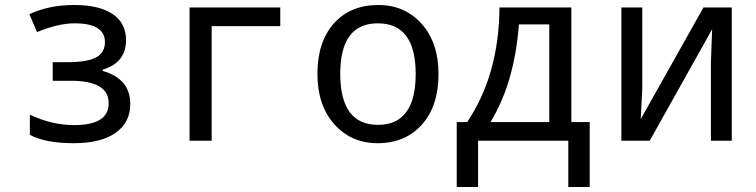

<svg xmlns="http://www.w3.org/2000/svg" viewBox="-20 -566 3040 772"><path d="M247.1 -315.9Q331.1 -315.9 366.5 -335.2Q401.9 -354.5 401.9 -397Q401.9 -472.2 279.8 -472.2Q214.4 -472.2 128.9 -437L98.1 -508.8Q176.3 -545.9 278.8 -545.9Q378.9 -545.9 432.9 -509.5Q486.8 -473.1 486.8 -404.8Q486.8 -314 393.1 -286.1V-280.8Q503.9 -249 503.9 -147.9Q503.9 -74.2 445.1 -32.2Q386.2 9.8 276.9 9.8Q162.1 9.8 100.1 -23.9V-105Q188 -63 278.8 -63Q417 -63 417 -150.9Q417 -241.2 265.1 -241.2H191.9V-315.9Z M1106.9 -460.9H831.1V0H742.2V-536.1H1106.9Z M1498 9.8Q1392.6 9.8 1324.5 -66.2Q1256.3 -142.1 1256.3 -269Q1256.3 -397.5 1322.5 -471.7Q1388.7 -545.9 1501 -545.9Q1607.4 -545.9 1675.3 -470.2Q1743.2 -394.5 1743.2 -269Q1743.2 -139.6 1676.3 -64.9Q1609.4 9.8 1498 9.8ZM1500 -64Q1651.4 -64 1651.4 -269Q1651.4 -472.2 1499 -472.2Q1348.1 -472.2 1348.1 -269Q1348.1 -64 1500 -64Z M2351.1 186H2265.1V0H1902.3V186H1816.4V-75.2H1858.4Q1986.3 -265.1 1988.3 -536.1H2277.3V-75.2H2351.1ZM2188.5 -75.2V-467.8H2066.4Q2048.8 -232.9 1952.1 -75.2Z M2562.5 -536.1V-210L2556.2 -86.9L2808.6 -536.1H2922.4V0H2838.4V-315.9L2843.3 -448.2L2592.3 0H2478.5V-536.1Z"/></svg>

Font: Noto Mono
Style: Regular
Weight: 400
Designer: Monotype Design Team
Foundry: Monotype Imaging Inc.
Version: Version 1.00